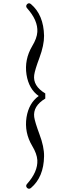

<svg xmlns="http://www.w3.org/2000/svg" viewBox="-20 -751 437 1170"><path d="M207.5 224.6Q205.1 186 176.3 138.2Q127.4 56.2 141.6 -36.1Q155.8 -123 215.8 -166Q155.8 -208 141.6 -295.9Q127.4 -387.7 176.3 -470.2Q205.1 -517.6 207.5 -556.2Q211.9 -627 144 -702.1Q134.8 -713.9 145 -725.6Q156.2 -736.3 168.5 -726.1Q246.1 -660.2 248.5 -532.7Q249 -476.1 220.2 -398.4Q192.9 -325.7 188.5 -294.4Q179.2 -227.5 255.9 -181.6V-150.4Q179.7 -104.5 188.5 -37.6Q192.9 -7.3 220.2 66.4Q249.5 143.6 248.5 201.2Q246.6 328.1 168.5 394.5Q156.2 404.3 145 394Q134.8 382.8 143.6 371.1Q211.4 295.9 207.5 224.6Z"/></svg>

Font: Amiri Quran
Style: Regular
Weight: 400
Designer: Khaled Hosny
Version: Version 000.105